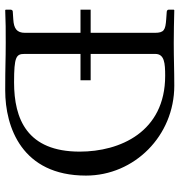

<svg xmlns="http://www.w3.org/2000/svg" viewBox="4 -691 689 737"><g transform="rotate(90 348.5 -322.5)"><path d="M17 -18V0L19 2C63 0 96 0 145 0C216 0 224 2 327 2C468 2 654 -62 654 -308C654 -494 501 -647 309 -647C245 -647 209 -645 145 -645C96 -645 68 -646 19 -647L17 -645V-626C17 -621 21 -618 26 -618L54 -616C95 -613 106 -608 106 -572V-326H17V-287H106V-74C106 -42 89 -31 54 -29L24 -27C20 -27 17 -23 17 -18ZM187 -72V-287H288V-326H187V-574C187 -609 222 -612 271 -612C487 -612 562 -438 562 -284C562 -82 437 -32 296 -32C198 -32 187 -40 187 -72Z"/></g></svg>

Font: Linux Libertine O C
Style: Regular
Weight: 400
Designer: Philipp H. Poll
Foundry: Philipp H. Poll
Version: Version 4.0.3